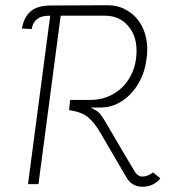

<svg xmlns="http://www.w3.org/2000/svg" viewBox="-20 -705 715 734"><path d="M122 -632Q106 -621 101 -594L64 -596Q71 -640 99 -663Q124 -684 176 -684L388 -685Q433 -685 462 -667Q500 -647 521.5 -607Q543 -567 543 -515Q543 -498 540 -480Q534 -428 509 -385.5Q484 -343 446 -318.5Q408 -294 366 -294H326Q341 -287 344 -284Q359 -279 377 -249L495 -49Q507 -30 525 -30Q535 -30 546 -34.5Q557 -39 565 -46L593 -23Q580 -7 562.5 1Q545 9 525 9Q483 9 462 -29L364 -197Q342 -235 317.5 -256Q293 -277 244 -284L248 -323H326Q375 -323 415.5 -347Q456 -371 479 -414Q502 -457 502 -511Q502 -570 468.5 -607.5Q435 -645 381 -645H212L127 -1H87L172 -645Q153 -645 142 -642Q131 -639 122 -632Z"/></svg>

Font: Bellota Light
Style: Italic
Weight: 300
Italic angle: -7.5°
Designer: Kemie Guaida
Foundry: Kemie Guaida
Version: Version 4.001